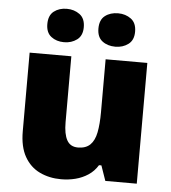

<svg xmlns="http://www.w3.org/2000/svg" viewBox="-54 -816 779 876"><g transform="rotate(5 335.0 -378.5)"><path d="M604 -553V0H460L436 -69H425Q408 -41 381.5 -23.5Q355 -6 323.5 2Q292 10 258 10Q204 10 160 -11Q116 -32 90.5 -77Q65 -122 65 -193V-553H256V-251Q256 -197 271.5 -169Q287 -141 322 -141Q358 -141 378 -160.5Q398 -180 405.5 -218Q413 -256 413 -311V-553ZM134 -690Q134 -730 158 -748.5Q182 -767 217 -767Q251 -767 276 -748.5Q301 -730 301 -690Q301 -651 276 -632.5Q251 -614 217 -614Q182 -614 158 -632.5Q134 -651 134 -690ZM368 -690Q368 -730 392 -748.5Q416 -767 452 -767Q486 -767 511 -748.5Q536 -730 536 -690Q536 -651 511 -632.5Q486 -614 452 -614Q416 -614 392 -632.5Q368 -651 368 -690Z"/></g></svg>

Font: Noto Sans Hebrew Black
Style: Regular
Weight: 900
Designer: Monotype Design Team
Foundry: Monotype Imaging Inc.
Version: Version 2.003